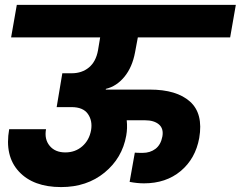

<svg xmlns="http://www.w3.org/2000/svg" viewBox="-20 -760 973 776"><path d="M24.9 -608.9 47.9 -740.2H933.1L910.2 -608.9H537.1L525.9 -548.8Q514.6 -488.3 482.9 -449.7Q451.2 -411.1 408.2 -400.9L407.2 -397.9H585.9Q693.8 -397.9 748 -349.4Q802.2 -300.8 785.2 -202.1Q770 -118.7 710.4 -68.8Q650.9 -19 562 -19Q534.2 -19 503.9 -24.9L524.9 -143.1Q534.7 -142.1 556.2 -142.1Q586.9 -142.1 608.4 -158.4Q629.9 -174.8 636.2 -208Q642.1 -240.2 622.3 -257.1Q602.5 -273.9 565.9 -273.9H492.2Q495.6 -241.7 490.2 -211.9Q474.1 -121.1 402.6 -62.5Q331.1 -3.9 227.1 -3.9Q114.3 -3.9 56.2 -66.9Q-2 -129.9 17.1 -237.8H166Q158.7 -197.3 180.7 -170.7Q202.6 -144 244.1 -144Q284.2 -144 312.5 -168.7Q340.8 -193.4 348.1 -233.9Q354.5 -272 335.2 -299.6Q315.9 -327.1 269 -327.1H209L231.9 -463.9H270Q311 -463.9 339.4 -487.3Q367.7 -510.7 376 -556.2L384.8 -608.9Z"/></svg>

Font: SVN-Poppins
Style: Bold Italic
Weight: 700
Italic angle: -10°
Designer: Ninad Kale (Devanagari), Jonny Pinhorn (Latin)
Foundry: Indian Type Foundry
Version: Version 3.002 2017